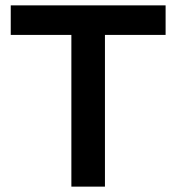

<svg xmlns="http://www.w3.org/2000/svg" viewBox="-20 -695 657 715"><path d="M370.8 0H245.8V-565H20V-675H596.7V-565H370.8Z"/></svg>

Font: Funnel Display Light SemiBold
Style: Regular
Weight: 600
Version: Version 1.000